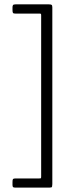

<svg xmlns="http://www.w3.org/2000/svg" viewBox="-20 -713 336 877"><path d="M37.1 117.9Q37.1 107.4 39.6 104.7Q42 102.1 51 102.1H158Q165.5 102.1 166.7 101Q168 99.9 168 93V-642.1Q168 -648.9 166.7 -649.9Q165.5 -650.9 158 -650.9H51Q42 -650.9 39.6 -653.7Q37.1 -656.5 37.1 -667V-679Q37.1 -686.8 39.6 -689.9Q42 -693.1 51 -693.1H202.9Q212.9 -693.1 215.9 -690.7Q219 -688.2 219 -679V127.9Q219 141.6 215 142.8Q210.9 144 206.1 144H51Q42.2 144 39.7 141.6Q37.1 139.2 37.1 132.1Z"/></svg>

Font: Fanwood Text
Style: Regular
Weight: 400
Version: Version 1.1001